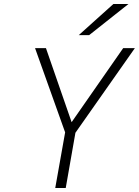

<svg xmlns="http://www.w3.org/2000/svg" viewBox="-20 -941 695 961"><path d="M256.5 0 306 -278.5 155.5 -700H210L338.5 -329.5L596.5 -700H655L357.5 -276.5L309 0ZM374 -765 547.5 -921H623L426 -765Z"/></svg>

Font: Overpass ExtraLight
Style: Italic
Weight: 250
Italic angle: -10°
Designer: Delve Withrington, Dave Bailey, Thomas Jockin
Foundry: Delve Fonts LLC
Version: Version 4.000